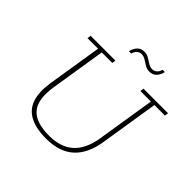

<svg xmlns="http://www.w3.org/2000/svg" viewBox="-187 -909 1094 1094"><g transform="rotate(45 360.0 -362.5)"><path d="M331 11Q249 11 199 -15.5Q149 -42 131 -95Q113 -148 125 -228L178 -561H93L96 -583H296L293 -561H208L155 -228Q137 -116 179.5 -64.5Q222 -13 331 -13Q425 -13 478.5 -61.5Q532 -110 548 -210L604 -561H519L522 -583H720L717 -561H632L576 -208Q559 -99 498.5 -44Q438 11 331 11ZM476 -675Q457 -675 440.5 -685Q424 -695 408.5 -705Q393 -715 375 -715Q361 -715 348.5 -705Q336 -695 331 -675H313Q318 -701 334 -718.5Q350 -736 378 -736Q398 -736 414 -726L446 -706Q462 -696 479 -696Q493 -696 505.5 -706Q518 -716 523 -736H541Q537 -711 520.5 -693Q504 -675 476 -675Z"/></g></svg>

Font: Rokkitt SemiBold Thin
Style: Italic
Weight: 250
Italic angle: -9°
Version: Version 3.103